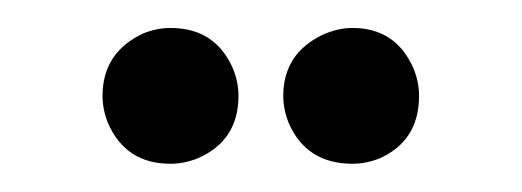

<svg xmlns="http://www.w3.org/2000/svg" viewBox="-20 -732 375 138"><path d="M53.7 -663.1Q53.7 -694.3 83 -708Q92.8 -711.9 102.5 -711.9Q134.8 -711.9 147.5 -682.6Q151.4 -672.9 151.4 -663.1Q151.4 -630.9 122.1 -618.2Q112.3 -614.3 102.5 -614.3Q70.3 -614.3 57.6 -643.6Q53.7 -653.3 53.7 -663.1ZM183.6 -663.1Q183.6 -693.4 211.9 -707Q222.7 -711.9 233.4 -711.9Q264.6 -711.9 277.3 -682.6Q281.2 -672.9 281.2 -663.1Q281.2 -630.9 252.9 -618.2Q243.2 -614.3 233.4 -614.3Q200.2 -614.3 187.5 -643.6Q183.6 -653.3 183.6 -663.1Z"/></svg>

Font: Post No Bills Colombo SemiBold
Style: Regular
Weight: 600
Designer: Kosala Senevirathne, Siva Puranthara, Lasantha Premarathna, Tharique Azeez
Foundry: Mooniak
Version: Version 1.220 ; ttfautohint (v1.6)